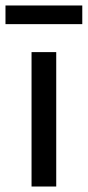

<svg xmlns="http://www.w3.org/2000/svg" viewBox="-57 -680 320 700"><path d="M58 -490H148V0H58ZM-37 -660H243V-592H-37Z"/></svg>

Font: Cabin Condensed
Style: Regular
Weight: 400
Width: 3
Version: Version 2.001